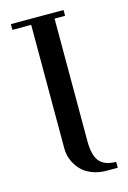

<svg xmlns="http://www.w3.org/2000/svg" viewBox="-110 -756 541 810"><g transform="rotate(-15 160.5 -351.0)"><path d="M22 -676.8V-702.1H252V-676.8H206.1V-141.1Q206.1 -79.6 228.5 -52.7Q251 -25.9 300.8 -25.9V0H252Q216.3 0 187.3 -12Q158.2 -23.9 140.6 -43.7Q123 -63.5 113.5 -87.4Q104 -111.3 104 -136.2V-676.8Z"/></g></svg>

Font: Dehuti
Style: Bold
Weight: 700
Version: Version 1.2